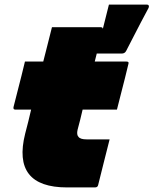

<svg xmlns="http://www.w3.org/2000/svg" viewBox="-20 -819 671 839"><path d="M459 -210Q446 -161 434 -111Q422 -61 409 -11Q407 0 395 0H273Q31 0 90 -235Q97 -261 103.5 -287.5Q110 -314 116 -340H47Q37 -340 39 -351Q45 -374 54.5 -412Q64 -450 74 -488.5Q84 -527 89 -550H169Q175 -572 180 -593Q187 -620 193.5 -646.5Q200 -673 207 -700H421Q431 -700 429 -689Q420 -654 411.5 -619.5Q403 -585 394 -550H533Q545 -550 541 -539Q536 -516 526 -477.5Q516 -439 506.5 -401Q497 -363 491 -340H341Q336 -318 330.5 -296Q325 -274 319 -252Q314 -230 323 -221Q331 -210 358 -210ZM622 -799Q628 -799 630 -794.5Q632 -790 629 -784Q610 -749 595 -720Q580 -691 565 -662Q550 -633 531 -596Q525 -585 512 -585H402Q417 -644 429 -691.5Q441 -739 456 -799Z"/></svg>

Font: Recursive Sn Lnr St XBk
Style: Italic
Weight: 1000
Italic angle: -15°
Version: Version 1.079;hotconv 1.0.112;makeotfexe 2.5.65598; ttfautoh